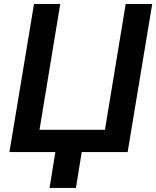

<svg xmlns="http://www.w3.org/2000/svg" viewBox="-20 -747 768 943"><path d="M26.3 0 147 -727.3H275.9L174 -109.4H495.4L597.3 -727.3H727.6L606.9 0H381.4L353 176.1H223.4L251.8 0Z"/></svg>

Font: Inter P Semi Bold
Style: Italic
Weight: 600
Italic angle: 9.39999°
Designer: Rasmus Andersson
Foundry: rsms
Version: Version 3.018;git-588b23468